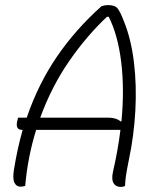

<svg xmlns="http://www.w3.org/2000/svg" viewBox="-20 -730 640 754"><path d="M79 0Q75 1 71 2Q67 3 60 3Q44 3 36.5 -13Q29 -29 35 -65Q48 -146 69 -220H67Q39 -220 48 -256L51 -268H85Q130 -400 203.5 -507.5Q277 -615 379 -706Q386 -708 392 -709Q398 -710 405 -710Q432 -710 442.5 -696Q453 -682 466 -648Q495 -577 506 -485.5Q517 -394 511.5 -295Q506 -196 486 -102Q478 -62 475 -42Q472 -22 471 0Q466 4 453 4Q434 4 425.5 -11.5Q417 -27 424 -57Q443 -139 453 -220H122Q106 -169 95 -113.5Q84 -58 79 0ZM405 -268Q436 -268 454 -253L457 -254Q469 -379 456 -486Q443 -593 407 -664H400Q321 -590 252 -490.5Q183 -391 138 -268Z"/></svg>

Font: Recursive Mn Csl St Lt
Style: Italic
Weight: 300
Italic angle: -15°
Monospace: yes
Version: Version 1.079;hotconv 1.0.112;makeotfexe 2.5.65598; ttfautoh